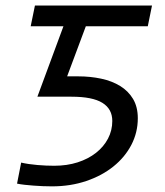

<svg xmlns="http://www.w3.org/2000/svg" viewBox="-20 -658 590 687"><path d="M105 -638.2H523.9L508.8 -564H287.1L220.2 -384.8H259.8Q303.2 -384.8 342 -376.5Q380.9 -368.2 409.9 -350.3Q439 -332.5 456.1 -304Q473.1 -275.4 473.1 -234.9Q473.1 -184.1 450 -139.6Q426.8 -95.2 385.7 -62.3Q344.7 -29.3 288.6 -10.3Q232.4 8.8 166 8.8Q149.9 8.8 132.8 8.1Q115.7 7.3 99.4 6.1Q83 4.9 67.9 3.2Q52.7 1.5 41 -1L55.7 -76.2Q81.5 -70.3 113.5 -67.6Q145.5 -64.9 173.8 -64.9Q219.7 -64.9 257.8 -77.1Q295.9 -89.4 323.5 -111.1Q351.1 -132.8 366.5 -162.1Q381.8 -191.4 381.8 -225.1Q381.8 -268.1 346.4 -290Q311 -312 235.8 -312H113.8L207 -564H89.8Z"/></svg>

Font: Code New Roman
Style: Italic
Weight: 400
Italic angle: -11°
Monospace: yes
Designer: Sam Radian
Foundry: Code New Roman
Version: Version 1.508 October 19, 2014